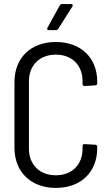

<svg xmlns="http://www.w3.org/2000/svg" viewBox="-20 -914 532 942"><path d="M220 -766H254C259 -766 263 -769 266 -773L335 -882C339 -889 337 -894 329 -894H285C280 -894 275 -892 273 -887L213 -778C209 -771 212 -766 220 -766ZM254 8C376 8 457 -69 457 -187V-194C457 -200 453 -204 447 -204L395 -207C389 -207 385 -204 385 -198V-184C385 -106 333 -54 254 -54C175 -54 122 -106 122 -184V-516C122 -594 175 -646 254 -646C333 -646 385 -594 385 -516V-502C385 -496 389 -492 395 -492L447 -495C453 -495 457 -499 457 -505V-514C457 -631 376 -708 254 -708C132 -708 51 -631 51 -512V-189C51 -70 132 8 254 8Z"/></svg>

Font: Barlow Semi Condensed
Style: Regular
Weight: 400
Width: 4
Designer: Jeremy Tribby
Foundry: Tribby Type
Version: Version 1.422;hotconv 1.0.109;makeotfexe 2.5.65596